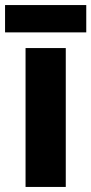

<svg xmlns="http://www.w3.org/2000/svg" viewBox="-34 -739 361 759"><path d="M226 0H67V-549H226ZM307 -719V-611H-14V-719Z"/></svg>

Font: Noto Sans Tamil SemiCondensed ExtraBold
Style: Regular
Weight: 800
Width: 4
Designer: Jelle Bosma - Monotype Design Team
Foundry: Monotype Imaging Inc.
Version: Version 2.004; ttfautohint (v1.8.4.7-5d5b)